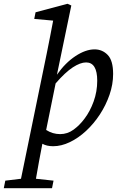

<svg xmlns="http://www.w3.org/2000/svg" viewBox="-92 -760 637 1015"><path d="M189 13Q155 13 132 0Q123 46 114.5 92Q106 138 98 185L191 195L183 235H-72L-64 195L19 185L155 -477Q164 -522 172.5 -565Q181 -608 189 -651L89 -660L96 -695L265 -740L285 -731L209 -365Q253 -428 307 -463.5Q361 -499 408 -499Q449 -499 477.5 -469.5Q506 -440 506 -369Q506 -314 487 -259Q468 -204 436 -155Q404 -106 363 -68Q322 -30 277 -8.5Q232 13 189 13ZM363 -430Q333 -430 293 -404Q253 -378 202 -319L152 -73Q186 -51 226 -51Q265 -51 297.5 -75Q330 -99 355 -133Q384 -171 403 -223.5Q422 -276 422 -333Q422 -430 363 -430Z"/></svg>

Font: Source Serif 4 SmText
Style: Italic
Weight: 400
Italic angle: -12°
Designer: Frank Grießhammer
Foundry: Adobe
Version: Version 4.005;hotconv 1.1.0;makeotfexe 2.6.0